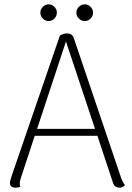

<svg xmlns="http://www.w3.org/2000/svg" viewBox="-20 -856 610 885"><path d="M556 -3Q546 9 532 9Q521 9 513 4Q505 -1 502 -10L429 -230H140L76 -35Q71 -20 71 -11Q71 1 74 5Q63 9 51 9Q39 9 32 3Q25 -3 26 -14Q26 -22 33 -43L256 -692Q273 -702 289 -702Q313 -702 320 -681L538 -37Q546 -15 556 -3ZM418 -262 284 -665 151 -262ZM166 -798Q166 -813 177.5 -824.5Q189 -836 204 -836Q220 -836 231 -824.5Q242 -813 242 -798Q242 -782 231 -770.5Q220 -759 204 -759Q189 -759 177.5 -770.5Q166 -782 166 -798ZM332 -798Q332 -813 343.5 -824.5Q355 -836 371 -836Q386 -836 397.5 -824.5Q409 -813 409 -798Q409 -782 397.5 -770.5Q386 -759 371 -759Q355 -759 343.5 -770.5Q332 -782 332 -798Z"/></svg>

Font: Arima Madurai ExtraLight
Style: Regular
Weight: 275
Designer: Joana Correia and Natanael Gama
Foundry: NDISCOVER
Version: Version 1.020